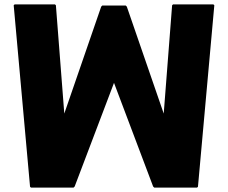

<svg xmlns="http://www.w3.org/2000/svg" viewBox="-20 -842 1032 869"><path d="M229 -822H46L42 -818L116 3L120 7H313L318 2L496 -467L673 2L678 7H872L876 3L950 -818L946 -822H763L759 -818L721 -328L554 -812L549 -817H443L438 -812L271 -328L233 -818Z"/></svg>

Font: Hussar Woodtype
Style: Bd
Weight: 900
Foundry: Cannot Into Space Fonts
Version: Version 1.07